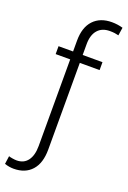

<svg xmlns="http://www.w3.org/2000/svg" viewBox="-210 -818 726 1091"><g transform="rotate(20 152.5 -273.0)"><path d="M293.5 -528.3V-480.5H173.8V43.5Q173.8 126 134.5 169.7Q95.2 213.4 25.4 213.4Q-1.5 213.4 -29.3 204.1L-22.5 155.3Q-15.1 158.2 0 160.6Q15.1 163.1 25.4 163.1Q68.8 163.1 92.3 131.6Q115.7 100.1 115.7 43.5V-480.5H27.8V-528.3H115.7V-593.8Q115.7 -674.3 156 -717.3Q196.3 -760.3 267.1 -760.3Q301.3 -760.3 333.5 -751L326.2 -702.6Q314.5 -705.6 302.2 -707.3Q290 -709 272.9 -709Q225.6 -709 199.7 -679Q173.8 -648.9 173.8 -593.8V-528.3Z"/></g></svg>

Font: Vazirmatn UI ExtraLight
Style: Regular
Weight: 200
Designer: Saber Rastikerdar
Foundry: Saber Rastikerdar
Version: Version 33.003